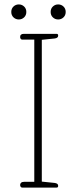

<svg xmlns="http://www.w3.org/2000/svg" viewBox="-20 -848 348 868"><path d="M31 -794Q31 -809 41 -818.5Q51 -828 65 -828Q79 -828 89 -818.5Q99 -809 99 -794Q99 -779 89 -769.5Q79 -760 65 -760Q51 -760 41 -769.5Q31 -779 31 -794ZM209 -794Q209 -809 219 -818.5Q229 -828 243 -828Q257 -828 267 -818.5Q277 -809 277 -794Q277 -779 267 -769.5Q257 -760 243 -760Q229 -760 219 -769.5Q209 -779 209 -794ZM71 -12Q71 -18 75.5 -22Q80 -26 89 -26H135V-669H80Q76 -669 73.5 -672.5Q71 -676 71 -681Q71 -695 88 -695H236Q243 -695 243 -687Q243 -676 227 -674L169 -668V-27L227 -21Q243 -19 243 -8Q243 0 236 0H80Q76 0 73.5 -3.5Q71 -7 71 -12Z"/></svg>

Font: Maitree ExtraLight
Style: Regular
Weight: 250
Designer: CadsonDemak Team
Foundry: CadsonDemak
Version: Version 1.002